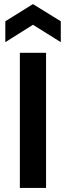

<svg xmlns="http://www.w3.org/2000/svg" viewBox="-20 -918 322 938"><path d="M77 0V-660H205V0ZM6 -712V-814L141 -898L277 -814V-712L141 -797Z"/></svg>

Font: Bricolage Grotesque 16pt SemiBold
Style: Regular
Weight: 600
Version: Version 1.001;gftools[0.9.33.dev8+g029e19f]